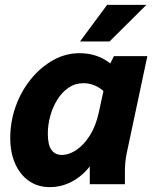

<svg xmlns="http://www.w3.org/2000/svg" viewBox="-20 -755 638 787"><path d="M22 -189Q22 -257 44.5 -319.5Q67 -382 107 -431Q147 -480 198 -508.5Q249 -537 306 -537Q379 -537 432 -495L447 -525H584L499 -125Q495 -104 493.5 -87.5Q492 -71 492 -49V0H348V-73Q317 -33 274.5 -10.5Q232 12 184 12Q135 12 98.5 -13.5Q62 -39 42 -84.5Q22 -130 22 -189ZM176 -207Q176 -161 191 -140.5Q206 -120 233 -120Q263 -120 293.5 -140.5Q324 -161 348.5 -200Q373 -239 385 -294L404 -382Q367 -414 322 -414Q288 -414 261 -395.5Q234 -377 215 -346.5Q196 -316 186 -279.5Q176 -243 176 -207ZM308 -585 419 -735H580L429 -585Z"/></svg>

Font: Radio Canada
Style: Bold Italic
Weight: 700
Italic angle: -12°
Designer: Charles Daoud, Etienne Aubert Bonn, Alexandre Saumier Demers, Jacques Le Bailly
Foundry: Radio-Canada
Version: Version 2.104; ttfautohint (v1.8.4.7-5d5b);gftools[0.9.28.de